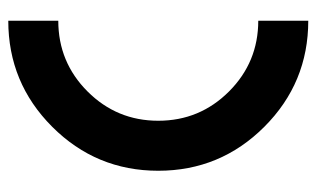

<svg xmlns="http://www.w3.org/2000/svg" viewBox="-166 -576 743 450"><g transform="rotate(-90 205.0 -351.5)"><path d="M380.9 -117.2V0Q235.4 0 132.3 -103Q29.3 -206.1 29.3 -351.6Q29.3 -497.1 132.3 -600.1Q235.4 -703.1 380.9 -703.1V-585.9Q283.7 -585.9 215.1 -517.3Q146.5 -448.7 146.5 -351.6Q146.5 -254.4 215.1 -185.8Q283.7 -117.2 380.9 -117.2Z"/></g></svg>

Font: Gerhaus
Style: Regular
Weight: 400
Designer: GGBotNet
Foundry: GGBotNet
Version: 1.01